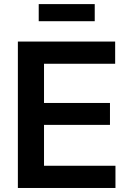

<svg xmlns="http://www.w3.org/2000/svg" viewBox="-20 -934 643 954"><path d="M68.8 0V-727.5H552.2V-617.2H198.7V-422.4H526.4V-313.5H198.7V-110.4H553.7V0ZM450.7 -913.6V-828.6H172.4V-913.6Z"/></svg>

Font: Inter 20pt SemiBold
Style: Regular
Weight: 600
Version: Version 4.001;git-66647c0bb